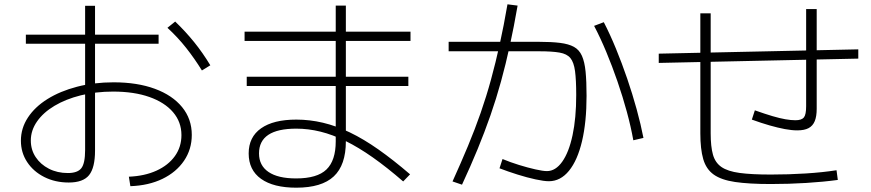

<svg xmlns="http://www.w3.org/2000/svg" viewBox="-20 -834 4040 891"><path d="M578 -14Q651 -17 706 -42Q761 -67 791.5 -109.5Q822 -152 822 -207Q822 -268 783 -313.5Q744 -359 673 -384Q602 -409 505 -409Q424 -409 354.5 -391.5Q285 -374 233 -343Q181 -312 152 -270.5Q123 -229 123 -182Q123 -139 145.5 -105Q168 -71 207 -51Q246 -31 295 -31Q340 -31 357.5 -53.5Q375 -76 375 -138V-807H421V-135Q421 -56 393.5 -21.5Q366 13 299 13Q236 13 185.5 -12.5Q135 -38 106 -82Q77 -126 77 -181Q77 -239 109.5 -288.5Q142 -338 200.5 -374.5Q259 -411 337.5 -431.5Q416 -452 507 -452Q617 -452 698.5 -422Q780 -392 825 -337Q870 -282 870 -208Q870 -141 834 -88Q798 -35 734 -4Q670 27 585 30ZM100 -631V-673H716V-631ZM917 -507Q883 -562 844 -611.5Q805 -661 757 -705L793 -734Q841 -688 881 -638.5Q921 -589 956 -531Z M1355 37Q1249 37 1191.5 -4Q1134 -45 1134 -122Q1134 -198 1191.5 -238.5Q1249 -279 1355 -279Q1417 -279 1478.5 -264.5Q1540 -250 1603.5 -219.5Q1667 -189 1736 -140.5Q1805 -92 1883 -25L1851 8Q1776 -57 1710 -103.5Q1644 -150 1584 -179.5Q1524 -209 1467.5 -223Q1411 -237 1355 -237Q1182 -237 1182 -122Q1182 -66 1226 -36Q1270 -6 1354 -6Q1452 -6 1495 -47.5Q1538 -89 1538 -178V-808H1585V-178Q1585 -68 1529 -15.5Q1473 37 1355 37ZM1125 -435V-478H1875V-435ZM1115 -644V-687H1885V-644Z M2527 7Q2505 7 2465.5 -1.5Q2426 -10 2381.5 -24Q2337 -38 2298 -53L2312 -96Q2348 -81 2388.5 -68.5Q2429 -56 2464.5 -48Q2500 -40 2518 -40Q2558 -40 2589 -83.5Q2620 -127 2637 -206.5Q2654 -286 2654 -393Q2654 -463 2648.5 -504Q2643 -545 2627 -564.5Q2611 -584 2576.5 -590Q2542 -596 2483 -596H2062V-640H2479Q2539 -640 2579 -635Q2619 -630 2643.5 -616.5Q2668 -603 2680.5 -575Q2693 -547 2697.5 -501.5Q2702 -456 2702 -389Q2702 -268 2681 -179Q2660 -90 2620.5 -41.5Q2581 7 2527 7ZM2080 8Q2119 -78 2151.5 -156Q2184 -234 2210.5 -310Q2237 -386 2258.5 -464.5Q2280 -543 2299 -629Q2318 -715 2335 -814L2382 -808Q2365 -710 2346 -623Q2327 -536 2305 -456Q2283 -376 2256 -298.5Q2229 -221 2196.5 -142Q2164 -63 2124 23ZM2919 -183Q2908 -245 2889 -315Q2870 -385 2845.5 -456Q2821 -527 2793.5 -593Q2766 -659 2737 -714L2782 -731Q2811 -675 2838.5 -608Q2866 -541 2890.5 -469.5Q2915 -398 2934.5 -327Q2954 -256 2966 -194Z M3557 20Q3455 20 3391 10.5Q3327 1 3292 -24Q3257 -49 3243.5 -95.5Q3230 -142 3230 -215V-772H3278V-215Q3278 -154 3288.5 -116.5Q3299 -79 3328 -59Q3357 -39 3412 -31.5Q3467 -24 3557 -24Q3640 -24 3719 -29Q3798 -34 3862 -44L3868 1Q3802 10 3721.5 15Q3641 20 3557 20ZM3037 -542V-585L3963 -605V-562ZM3680 -229Q3654 -229 3622 -235Q3590 -241 3551.5 -252Q3513 -263 3469 -279L3483 -322Q3531 -305 3565 -295Q3599 -285 3625 -280.5Q3651 -276 3671 -276Q3700 -276 3710.5 -289Q3721 -302 3721 -341V-792H3770V-329Q3770 -294 3761 -272Q3752 -250 3732.5 -239.5Q3713 -229 3680 -229Z"/></svg>

Font: M PLUS 1 Light
Style: Regular
Weight: 300
Designer: Coji Morishita
Foundry: UNDERFOREST DESIGN
Version: Version 1.001